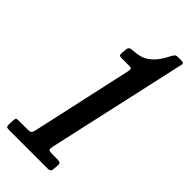

<svg xmlns="http://www.w3.org/2000/svg" viewBox="-267 -835 883 883"><g transform="rotate(45 174.5 -393.0)"><path d="M-17 -21 -15.5 -46Q-15 -57.5 -11 -59.8Q-7 -62 4.5 -62H61.5Q76 -62 80.8 -66.2Q85.5 -70.5 89 -84L197.5 -576Q200.5 -589.5 198.5 -594.5Q196.5 -599.5 183 -599.5H136Q125 -599.5 121.5 -602Q118 -604.5 118 -617L120 -638Q120.5 -652.5 127.2 -656.8Q134 -661 148.5 -661.5Q167.5 -662 190.8 -668Q214 -674 238.8 -695.8Q263.5 -717.5 287.5 -765.5Q292.5 -774.5 297 -780.5Q301.5 -786.5 315.5 -786.5H333.5Q343.5 -786.5 348.2 -784.5Q353 -782.5 350.5 -772L198.5 -88.5Q195 -70.5 198.5 -66.2Q202 -62 220.5 -62H252Q262 -62 269 -59.8Q276 -57.5 276 -46.5L274 -21.5Q273.5 -8.5 268.5 -4.2Q263.5 0 251 0H2Q-10.5 0 -14 -3.8Q-17.5 -7.5 -17 -21Z"/></g></svg>

Font: Besley* Condensed Medium
Style: Italic
Weight: 500
Width: 3
Italic angle: -13°
Designer: Owen Earl
Foundry: indestructible type*
Version: Version 3.000; ttfautohint (v1.8.3)